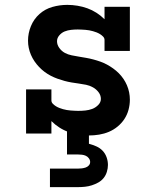

<svg xmlns="http://www.w3.org/2000/svg" viewBox="-20 -548 640 788"><path d="M345 8Q324 8 303 4.5Q282 1 262 -6Q242 -13 224 -24.5Q206 -36 191 -51V0H87V-181H191V-136Q191 -128 197 -122Q203 -116 209.5 -112Q216 -108 223.5 -105Q231 -102 238.5 -100Q246 -98 254 -96.5Q262 -95 270 -94.5Q278 -94 286 -93.5Q294 -93 301 -93Q316 -93 330.5 -94.5Q345 -96 358.5 -101Q372 -106 383 -117Q394 -128 394 -142Q394 -157 384.5 -169.5Q375 -182 361.5 -189.5Q348 -197 333.5 -200Q319 -203 304 -205Q289 -207 274 -209.5Q259 -212 244.5 -216Q230 -220 216 -225Q202 -230 188.5 -237Q175 -244 163 -253Q151 -262 140.5 -273Q130 -284 121.5 -296.5Q113 -309 107 -323Q101 -337 98 -351.5Q95 -366 95 -381Q95 -412 107 -441Q119 -470 142 -490.5Q165 -511 195 -519.5Q225 -528 256 -528Q277 -528 298 -524.5Q319 -521 338.5 -514Q358 -507 376 -495.5Q394 -484 409 -469V-520H513V-339H409V-384Q409 -392 403 -398Q397 -404 390.5 -408Q384 -412 376.5 -415Q369 -418 361.5 -420Q354 -422 346.5 -423.5Q339 -425 331 -425.5Q323 -426 315 -426.5Q307 -427 299 -427Q286 -427 272 -425.5Q258 -424 245.5 -419Q233 -414 223.5 -403Q214 -392 214 -379Q214 -364 223.5 -351Q233 -338 246 -331Q259 -324 274 -321Q289 -318 304 -315.5Q319 -313 333.5 -310.5Q348 -308 363 -304Q378 -300 392 -295Q406 -290 419 -283Q432 -276 444.5 -267Q457 -258 467.5 -247.5Q478 -237 486.5 -224.5Q495 -212 501 -198Q507 -184 510 -169Q513 -154 513 -139Q513 -118 507.5 -97.5Q502 -77 490.5 -59.5Q479 -42 462.5 -28.5Q446 -15 427 -7Q408 1 387 4.5Q366 8 345 8ZM185 220V144H300Q308 144 316 143Q324 142 331.5 139.5Q339 137 344.5 131Q350 125 350 117Q350 109 345 102Q340 95 332.5 91.5Q325 88 316.5 87Q308 86 300 86H255V-93H345V42Q360 46 375 52.5Q390 59 401 70.5Q412 82 417.5 97.5Q423 113 423 129Q423 143 418.5 157.5Q414 172 405 183Q396 194 383.5 201Q371 208 357 212.5Q343 217 328.5 218.5Q314 220 300 220Z"/></svg>

Font: Iosevka Etoile
Style: Bold
Weight: 700
Designer: Belleve Invis
Foundry: Belleve Invis
Version: Version 28.1.0; ttfautohint (v1.8.4)